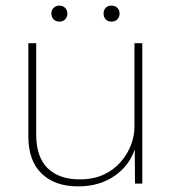

<svg xmlns="http://www.w3.org/2000/svg" viewBox="-20 -654 614 684"><path d="M258 10Q176 10 128.5 -35.5Q81 -81 81 -168V-500H109V-174Q109 -95 149.5 -55Q190 -15 264 -15Q313 -15 349.5 -32Q386 -49 410.5 -77.5Q435 -106 447 -138.5Q459 -171 459 -202V-500H487V0H461L460 -122Q441 -64 387.5 -27Q334 10 258 10ZM191 -634Q204 -634 212 -626Q220 -618 220 -606Q220 -593 212 -585Q204 -577 191 -577Q179 -577 171 -585Q163 -593 163 -606Q163 -618 171 -626Q179 -634 191 -634ZM377 -634Q390 -634 398 -626Q406 -618 406 -606Q406 -593 398 -585Q390 -577 377 -577Q364 -577 356.5 -585Q349 -593 349 -606Q349 -618 356.5 -626Q364 -634 377 -634Z"/></svg>

Font: Work Sans ExtraLight
Style: Regular
Weight: 200
Designer: Wei Huang
Foundry: Wei Huang
Version: Version 2.010; ttfautohint (v1.8.3)